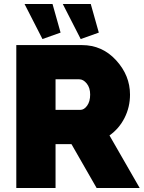

<svg xmlns="http://www.w3.org/2000/svg" viewBox="-20 -934 715 954"><path d="M102 -914H241L281 -772L191 -740ZM292 -914H431L471 -772L381 -740ZM61 0V-710H387Q488 -710 557 -634.5Q626 -559 626 -464Q626 -402 599 -348.5Q572 -295 524 -261L674 0H460L335 -218H256V0ZM256 -388H379Q398 -388 413 -409Q428 -430 428 -464Q428 -498 411 -519Q394 -540 374 -540H256Z"/></svg>

Font: Raleway-v4020 Black
Style: Regular
Weight: 900
Designer: Matt McInerney, Pablo Impallari, Rodrigo Fuenzalida
Foundry: Matt McInerney, Pablo Impallari, Rodrigo Fuenzalida
Version: Version 4.020;PS 004.020;hotconv 1.0.88;makeotf.lib2.5.64775